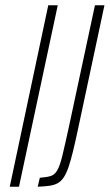

<svg xmlns="http://www.w3.org/2000/svg" viewBox="-20 -708 416 728"><path d="M17 0 163 -688H199L52 0ZM123 0 131 -34Q157 -36 172 -40.5Q187 -45 197 -62Q207 -79 216.5 -118Q226 -157 241 -226L340 -688H376L277 -224Q266 -172 257 -135Q248 -98 239.5 -73.5Q231 -49 221 -34.5Q211 -20 198 -13Q185 -6 166.5 -3.5Q148 -1 123 0Z"/></svg>

Font: Saira Condensed Thin
Style: Italic
Weight: 250
Width: 3
Italic angle: -12°
Designer: Hector Gatti with collaboration of the Omnibus-Type team
Foundry: Omnibus-Type
Version: Version 1.101